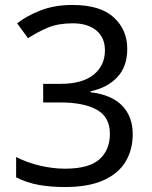

<svg xmlns="http://www.w3.org/2000/svg" viewBox="-20 -744 612 774"><path d="M493 -547Q493 -475 452.5 -432.5Q412 -390 345 -376V-372Q430 -362 472.5 -318Q515 -274 515 -203Q515 -140 486 -92Q457 -44 396.5 -17Q336 10 241 10Q185 10 137 1.5Q89 -7 45 -29V-111Q90 -88 142 -76Q194 -64 242 -64Q338 -64 380.5 -101.5Q423 -139 423 -205Q423 -272 370.5 -301.5Q318 -331 223 -331H154V-406H224Q312 -406 357.5 -443Q403 -480 403 -541Q403 -593 368 -621.5Q333 -650 273 -650Q215 -650 174 -633Q133 -616 93 -590L49 -650Q87 -680 143.5 -702Q200 -724 272 -724Q384 -724 438.5 -674Q493 -624 493 -547Z"/></svg>

Font: BC Sans
Style: Regular
Weight: 400
Designer: Monotype Design Team
Province of B.C.
Foundry: Monotype Imaging Inc.
Version: Version 2.000;GOOG;noto-source:20170915:90ef993387c0